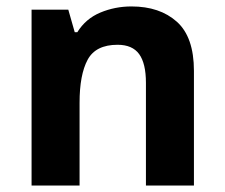

<svg xmlns="http://www.w3.org/2000/svg" viewBox="-20 -576 697 596"><path d="M78 -546H192L212 -476H220Q246 -518 291.5 -537Q337 -556 388 -556Q476 -556 529 -508.5Q582 -461 582 -356V0H433V-319Q433 -379 412 -408Q391 -437 345 -437Q277 -437 252 -390.5Q227 -344 227 -257V0H78Z"/></svg>

Font: BC Sans
Style: Bold
Weight: 700
Designer: Monotype Design Team
Province of B.C.
Foundry: Monotype Imaging Inc.
Version: Version 2.000;GOOG;noto-source:20170915:90ef993387c0